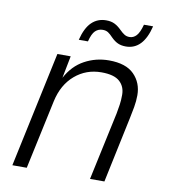

<svg xmlns="http://www.w3.org/2000/svg" viewBox="-82 -798 764 867"><g transform="rotate(10 300.0 -364.0)"><path d="M33 0 146 -530H207L187 -428Q218 -486 269.5 -514Q321 -542 381 -542Q459 -542 496.5 -504Q534 -466 534 -409Q534 -382 529 -354Q524 -326 519 -303L455 0H389L456 -312Q460 -333 463 -353.5Q466 -374 466 -399Q466 -437 440.5 -460Q415 -483 357 -483Q287 -483 235.5 -439Q184 -395 167 -317L99 0ZM444 -617Q423 -617 407.5 -624Q392 -631 377 -646Q364 -660 354 -666.5Q344 -673 329 -673Q309 -673 295 -659.5Q281 -646 272 -610H230Q244 -666 271 -692Q298 -718 337 -718Q360 -718 376 -710Q392 -702 407 -687Q420 -674 430 -668Q440 -662 453 -662Q471 -662 484.5 -676.5Q498 -691 508 -728H550Q523 -617 444 -617Z"/></g></svg>

Font: Geist Mono Light
Style: Italic
Weight: 300
Italic angle: -12°
Monospace: yes
Designer: Basement.studio, Andrés Briganti, Mateo Zaragoza
Foundry: Basement.studio, Vercel, Andrés Briganti, Guido Ferreyra, Mateo Zaragoza
Version: Version 1.500; ttfautohint (v1.8.4.7-5d5b)